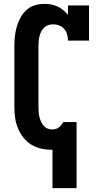

<svg xmlns="http://www.w3.org/2000/svg" viewBox="-20 -763 540 988"><path d="M250 205V8Q249 8 248.5 8Q248 8 248 8Q220 8 192.5 2Q165 -4 141.5 -18.5Q118 -33 100.5 -55Q83 -77 72.5 -102.5Q62 -128 58 -155.5Q54 -183 54 -210V-525Q54 -550 56.5 -575Q59 -600 66 -624.5Q73 -649 85 -671.5Q97 -694 115.5 -711Q134 -728 158.5 -735.5Q183 -743 208 -743Q226 -743 243 -740Q260 -737 276 -729.5Q292 -722 305.5 -711Q319 -700 330 -686V-735H438V-554H330Q330 -570 325.5 -586Q321 -602 310.5 -614Q300 -626 284.5 -632Q269 -638 252 -638Q240 -638 227.5 -633.5Q215 -629 206 -620Q197 -611 191.5 -599.5Q186 -588 183 -575.5Q180 -563 179 -550Q178 -537 178 -525V-210Q178 -198 179 -185.5Q180 -173 183 -161Q186 -149 191 -137.5Q196 -126 204 -116.5Q212 -107 223.5 -102Q235 -97 248 -97Q257 -97 265.5 -99Q274 -101 281.5 -106.5Q289 -112 295 -119Q301 -126 305 -134V-135H374V205Z"/></svg>

Font: Iosevka Slab Extrabold
Style: Regular
Weight: 800
Monospace: yes
Designer: Belleve Invis
Foundry: Belleve Invis
Version: Version 11.1.1; ttfautohint (v1.8.3)